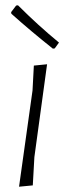

<svg xmlns="http://www.w3.org/2000/svg" viewBox="-20 -702 251 726"><path d="M48 -682Q124 -606 203 -541L187 -519L180 -518Q98 -583 23 -650L22 -656L41 -681ZM158 -459 110 -108 104 -1 52 4 103 -360 108 -454Z"/></svg>

Font: Alegreya Sans Light
Style: Italic
Weight: 300
Italic angle: -7°
Designer: Juan Pablo del Peral
Foundry: Huerta Tipografica
Version: Version 2.007